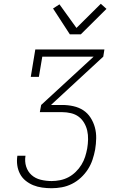

<svg xmlns="http://www.w3.org/2000/svg" viewBox="-20 -997 640 1017"><path d="M253 0Q228 0 203 -3.5Q178 -7 156 -16Q134 -25 115.5 -40Q97 -55 86 -76Q75 -97 71.5 -121.5Q68 -146 72 -172H115Q110 -142 118.5 -115Q127 -88 147 -70Q167 -52 195.5 -45Q224 -38 253 -38Q275 -38 298 -42.5Q321 -47 342 -58Q363 -69 381 -86.5Q399 -104 411.5 -124.5Q424 -145 431 -167Q438 -189 442 -211Q446 -235 446.5 -259Q447 -283 442 -305Q437 -327 425.5 -346.5Q414 -366 396.5 -379Q379 -392 356 -397.5Q333 -403 309 -403H191L198 -441L476 -697H204L186 -590H143L167 -735H533L527 -697L250 -441H310Q340 -441 369 -434.5Q398 -428 421 -413Q444 -398 459.5 -374Q475 -350 482.5 -322.5Q490 -295 489.5 -265Q489 -235 484 -205Q479 -178 470 -151Q461 -124 445.5 -100Q430 -76 408.5 -56Q387 -36 361 -23Q335 -10 307.5 -5Q280 0 253 0ZM350 -815 261 -952 295 -974 385 -849 514 -977 544 -950 408 -815Z"/></svg>

Font: Iosevka Etoile Extralight
Style: Italic
Weight: 200
Italic angle: -9°
Designer: Belleve Invis
Foundry: Belleve Invis
Version: Version 22.1.2; ttfautohint (v1.8.4)